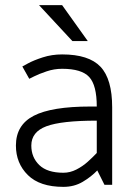

<svg xmlns="http://www.w3.org/2000/svg" viewBox="-20 -720 532 748"><path d="M102 -153Q102 -107 133 -77Q164 -47 227 -47Q253 -47 277.5 -59.5Q302 -72 322 -90Q342 -108 357 -124V-250Q219 -250 160.5 -228Q102 -206 102 -153ZM227 8Q135 8 88.5 -38Q42 -84 42 -153Q42 -233 111.5 -269Q181 -305 332 -305H357Q357 -388 327.5 -420Q298 -452 222 -452Q191 -452 161.5 -442Q132 -432 113 -422.5Q94 -413 94 -413L67 -461Q67 -461 89 -473Q111 -485 146.5 -496.5Q182 -508 222 -508Q326 -508 371.5 -460Q417 -412 417 -302V0H387L359 -56Q335 -31 302 -11.5Q269 8 227 8ZM132 -700H222L322 -560H262Z"/></svg>

Font: Epunda Sans Light
Style: Regular
Weight: 300
Designer: Simon Atzbach
Foundry: typofactur
Version: Version 2.204; ttfautohint (v1.8.4.7-5d5b)